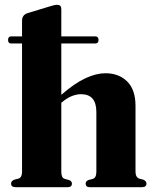

<svg xmlns="http://www.w3.org/2000/svg" viewBox="-20 -777 643 797"><path d="M13.5 -611Q13.5 -626 26.5 -626H71.5V-691Q71.5 -715 94.5 -722.5L185 -750Q206 -757 217.5 -757Q234.5 -757 234.5 -739.5V-626H375.5Q389 -626 389 -611Q389 -596.5 375.5 -596.5H234.5V-383.5Q290.5 -432 335.2 -452.5Q380 -473 417.5 -473Q473.5 -473 508 -438.8Q542.5 -404.5 542.5 -337.5V-64.5Q542.5 -41.5 558 -35.5L575.5 -31Q588 -25 588 -15Q588 0 569 0H352.5Q335.5 0 335.5 -15Q335.5 -24.5 346.5 -29.5L365.5 -34.5Q380 -39 380 -64.5V-312Q380 -386 316.5 -386Q298 -386 278.2 -378.2Q258.5 -370.5 238.5 -353.5L234.5 -350.5V-63.5Q234.5 -39 248.5 -34.5L267 -29.5Q278.5 -25 278.5 -15Q278.5 0 261 0H45Q26 0 26 -15Q26 -25.5 39 -31L58 -36Q71.5 -41.5 71.5 -63.5V-596.5H26Q13.5 -596.5 13.5 -611Z"/></svg>

Font: Fraunces 72pt
Style: Bold
Weight: 700
Version: Version 1.000;[b76b70a41]